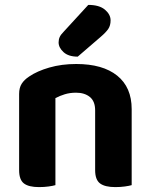

<svg xmlns="http://www.w3.org/2000/svg" viewBox="-20 -756 615 783"><path d="M517 -311V-217H368V-306Q368 -343 346.5 -360.5Q325 -378 290 -378Q265 -378 244 -371.5Q223 -365 206 -356V-217H58V-373Q58 -398 68.5 -414.5Q79 -431 99 -444Q131 -466 181 -480.5Q231 -495 291 -495Q399 -495 458 -447.5Q517 -400 517 -311ZM58 -263H206V-1Q196 2 178 4.5Q160 7 139 7Q97 7 77.5 -8Q58 -23 58 -62ZM368 -263H517V-1Q507 2 489 4.5Q471 7 450 7Q408 7 388 -8Q368 -23 368 -62ZM240 -627 340 -736Q385 -736 408 -716.5Q431 -697 431 -673Q431 -652 421.5 -638Q412 -624 391 -606L297 -525Q259 -525 239 -543.5Q219 -562 219 -583Q219 -595 223.5 -605Q228 -615 240 -627Z"/></svg>

Font: Baloo Bhaijaan 2
Style: Bold
Weight: 700
Designer: Sanskriti Dholi, Noopur Datye and Ek Type
Foundry: Ek Type
Version: Version 1.701